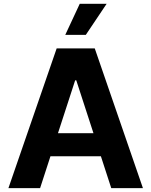

<svg xmlns="http://www.w3.org/2000/svg" viewBox="-20 -979 788 999"><path d="M534.8 -959.2H394.9L319.6 -797.6H426.5ZM558.9 0H723.7L473 -727.3H274.9L23.8 0H188.6L242.5 -165.8H505ZM281.6 -285.9 371.1 -561.1H376.8L466.3 -285.9Z"/></svg>

Font: TID UI
Style: Bold
Weight: 700
Designer: The TID Project Authors
Foundry: Bakken & Bæck
Version: Version 1.001;hotconv 1.0.109;makeotfexe 2.5.65596